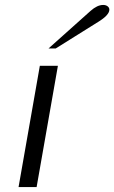

<svg xmlns="http://www.w3.org/2000/svg" viewBox="-20 -756 462 776"><path d="M141 -490H214L128 0H55ZM346 -712Q373 -736 397 -736Q408 -736 415 -730.5Q422 -725 422 -717Q422 -695 376 -667L205 -560H176Z"/></svg>

Font: Fahkwang Light
Style: Italic
Weight: 300
Italic angle: -10°
Version: Version 1.000; ttfautohint (v1.6)